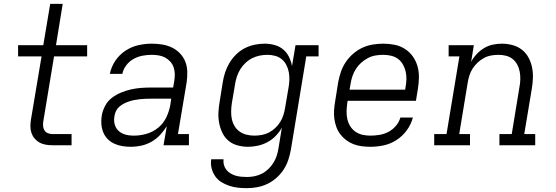

<svg xmlns="http://www.w3.org/2000/svg" viewBox="-20 -755 2890 998"><path d="M253 0Q235 0 217.5 -3Q200 -6 185.5 -14Q171 -22 160 -35Q149 -48 143.5 -64Q138 -80 138 -98Q138 -116 141 -134L196 -462H74V-520H205L241 -735H306L271 -520H433V-462H261L205 -124Q203 -112 204 -99.5Q205 -87 211.5 -77Q218 -67 229.5 -62.5Q241 -58 253 -58H352V0Z M661 8Q638 8 616 4.5Q594 1 574.5 -8Q555 -17 540 -32Q525 -47 517 -66.5Q509 -86 507 -108.5Q505 -131 509 -154Q513 -179 526 -204Q539 -229 561 -246Q583 -263 608.5 -273.5Q634 -284 660 -290Q686 -296 712 -298Q738 -300 764 -300H880L886 -335Q889 -354 888.5 -372Q888 -390 882 -406.5Q876 -423 864.5 -435.5Q853 -448 838 -456Q823 -464 805 -467Q787 -470 769 -470Q745 -470 721 -465.5Q697 -461 675 -449Q653 -437 637 -416.5Q621 -396 616 -371H551Q558 -407 579 -438.5Q600 -470 631.5 -491Q663 -512 698.5 -520Q734 -528 769 -528Q797 -528 824 -523.5Q851 -519 874.5 -507.5Q898 -496 916 -477Q934 -458 943.5 -433.5Q953 -409 953.5 -381.5Q954 -354 950 -326L905 -58H962V0H830L847 -99Q832 -75 812 -53.5Q792 -32 767 -18Q742 -4 715 2Q688 8 661 8ZM676 -50Q709 -50 742 -59.5Q775 -69 802 -91Q829 -113 844 -144Q859 -175 865 -208L870 -242H764Q750 -242 736 -241.5Q722 -241 708.5 -239.5Q695 -238 681 -235.5Q667 -233 653 -228.5Q639 -224 626 -217.5Q613 -211 601.5 -201.5Q590 -192 583.5 -179Q577 -166 575 -152Q572 -137 573.5 -122.5Q575 -108 581 -95.5Q587 -83 597 -74Q607 -65 620 -59.5Q633 -54 647.5 -52Q662 -50 676 -50Z M1264 223Q1240 223 1216.5 220.5Q1193 218 1171 210.5Q1149 203 1130 191Q1111 179 1098.5 161Q1086 143 1080 120Q1074 97 1078 73H1142Q1140 88 1144 102.5Q1148 117 1157 128Q1166 139 1178.5 146.5Q1191 154 1204.5 158Q1218 162 1233 163.5Q1248 165 1264 165Q1283 165 1303 161Q1323 157 1341.5 147.5Q1360 138 1375.5 123Q1391 108 1402 90Q1413 72 1419 52.5Q1425 33 1428 13L1445 -91Q1432 -68 1412.5 -48Q1393 -28 1369 -15.5Q1345 -3 1319.5 2.5Q1294 8 1269 8Q1241 8 1214 0.5Q1187 -7 1167 -24Q1147 -41 1135.5 -65.5Q1124 -90 1119 -116.5Q1114 -143 1115.5 -171.5Q1117 -200 1122 -228L1138 -328Q1142 -354 1150.5 -379.5Q1159 -405 1173 -428.5Q1187 -452 1207.5 -472Q1228 -492 1252.5 -504.5Q1277 -517 1303.5 -522.5Q1330 -528 1356 -528Q1382 -528 1407.5 -521Q1433 -514 1452 -498Q1471 -482 1482 -459.5Q1493 -437 1498 -412L1516 -520H1636V-462H1572L1492 23Q1487 50 1478.5 76Q1470 102 1454.5 126Q1439 150 1417 169.5Q1395 189 1369.5 201Q1344 213 1317 218Q1290 223 1264 223ZM1302 -50Q1321 -50 1340.5 -53.5Q1360 -57 1377.5 -66Q1395 -75 1410.5 -89.5Q1426 -104 1436.5 -121Q1447 -138 1453 -157Q1459 -176 1462 -195L1479 -295Q1483 -316 1484 -337Q1485 -358 1481.5 -378Q1478 -398 1469 -416Q1460 -434 1445.5 -446.5Q1431 -459 1411 -464.5Q1391 -470 1370 -470Q1350 -470 1330 -466Q1310 -462 1291 -452.5Q1272 -443 1256 -428Q1240 -413 1229 -395Q1218 -377 1211.5 -357.5Q1205 -338 1202 -318L1185 -218Q1182 -198 1181.5 -177Q1181 -156 1185 -136.5Q1189 -117 1199 -100Q1209 -83 1225 -71.5Q1241 -60 1261 -55Q1281 -50 1302 -50Z M1905 8Q1882 8 1859.5 5Q1837 2 1816.5 -6Q1796 -14 1779 -27Q1762 -40 1749 -57Q1736 -74 1728.5 -94.5Q1721 -115 1718 -137Q1715 -159 1716.5 -182Q1718 -205 1722 -228L1738 -328Q1743 -355 1752 -381.5Q1761 -408 1777 -432Q1793 -456 1815.5 -475.5Q1838 -495 1864 -507Q1890 -519 1918 -523.5Q1946 -528 1973 -528Q2003 -528 2032 -522Q2061 -516 2085 -500.5Q2109 -485 2125.5 -462Q2142 -439 2150 -411Q2158 -383 2157.5 -352.5Q2157 -322 2152 -292L2142 -231H1787L1785 -218Q1782 -197 1781.5 -176Q1781 -155 1785.5 -135.5Q1790 -116 1800.5 -99Q1811 -82 1827.5 -70.5Q1844 -59 1864 -54.5Q1884 -50 1905 -50Q1929 -50 1953 -54Q1977 -58 1999 -69.5Q2021 -81 2038 -101Q2055 -121 2061 -144H2126Q2117 -109 2095 -78.5Q2073 -48 2041.5 -27.5Q2010 -7 1975 0.5Q1940 8 1905 8ZM1797 -289H2086L2088 -302Q2092 -322 2092.5 -343Q2093 -364 2088.5 -383.5Q2084 -403 2074 -420.5Q2064 -438 2048 -449.5Q2032 -461 2012 -465.5Q1992 -470 1971 -470Q1951 -470 1931 -466.5Q1911 -463 1892 -453Q1873 -443 1857 -428.5Q1841 -414 1829.5 -396Q1818 -378 1811.5 -358Q1805 -338 1802 -318Z M2237 0V-58H2301L2368 -462H2312V-520H2443L2429 -434Q2441 -456 2458.5 -474.5Q2476 -493 2497 -505.5Q2518 -518 2542 -523Q2566 -528 2589 -528Q2617 -528 2644.5 -520.5Q2672 -513 2693 -496.5Q2714 -480 2727 -456Q2740 -432 2745.5 -405Q2751 -378 2750 -349.5Q2749 -321 2744 -292L2705 -58H2762V0H2576V-58H2640L2680 -302Q2684 -322 2684.5 -342.5Q2685 -363 2681.5 -382Q2678 -401 2669 -418.5Q2660 -436 2645 -448Q2630 -460 2611 -465Q2592 -470 2571 -470Q2571 -470 2571 -470Q2571 -470 2571 -470Q2552 -470 2532.5 -466.5Q2513 -463 2495.5 -453.5Q2478 -444 2463 -430Q2448 -416 2437 -399Q2426 -382 2420 -363Q2414 -344 2411 -325L2367 -58H2423V0Z"/></svg>

Font: Iosevka Etoile Light Oblique
Style: Regular
Weight: 300
Italic angle: -9°
Designer: Belleve Invis
Foundry: Belleve Invis
Version: Version 15.5.2; ttfautohint (v1.8.4)